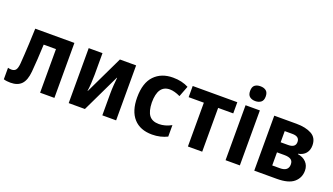

<svg xmlns="http://www.w3.org/2000/svg" viewBox="-68 -1271 3110 1792"><g transform="rotate(20 1487.5 -375.0)"><path d="M74 7Q56 7 38.5 5Q21 3 6 -2V-116Q24 -111 41 -111Q70 -111 84 -129Q98 -147 102 -195Q105 -236 108 -284Q111 -332 114 -395Q117 -458 120 -546H509V0H367V-433H245Q241 -349 237.5 -286Q234 -223 228 -159Q220 -71 182.5 -32Q145 7 74 7Z M651 0V-546H788V-331Q788 -292 785 -244.5Q782 -197 777 -168H780L961 -546H1122V0H985V-217Q985 -260 988.5 -304Q992 -348 995 -376H992L812 0Z M1481 10Q1362 10 1297.5 -62Q1233 -134 1233 -269Q1233 -414 1302 -485.5Q1371 -557 1486 -557Q1532 -557 1570.5 -548Q1609 -539 1641 -522L1600 -415Q1541 -443 1496 -443Q1378 -443 1378 -271Q1380 -184 1411 -144Q1442 -104 1508 -104Q1569 -104 1631 -138V-24Q1599 -8 1561 1Q1523 10 1481 10Z M1835 0V-435H1684V-546H2127V-435H1977V0Z M2280 -613Q2246 -613 2224.5 -630Q2203 -647 2203 -686Q2203 -727 2224 -743.5Q2245 -760 2280 -760Q2315 -760 2336.5 -743Q2358 -726 2358 -686Q2358 -647 2336 -630Q2314 -613 2280 -613ZM2209 0V-546H2351V0Z M2494 0V-546H2715Q2807 -546 2865.5 -514Q2924 -482 2924 -406Q2924 -359 2898.5 -328Q2873 -297 2824 -288V-284Q2876 -277 2907.5 -244Q2939 -211 2939 -161Q2939 -90 2886.5 -45Q2834 0 2718 0ZM2635 -333H2709Q2782 -333 2782 -389Q2782 -444 2711 -444H2635ZM2635 -103H2711Q2795 -103 2795 -171Q2795 -204 2773.5 -218.5Q2752 -233 2709 -233H2635Z"/></g></svg>

Font: Noto Sans SemiCondensed
Style: Bold
Weight: 700
Width: 4
Designer: Monotype Design Team
Foundry: Monotype Imaging Inc.
Version: Version 2.013; ttfautohint (v1.8.4.7-5d5b)